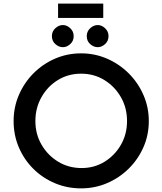

<svg xmlns="http://www.w3.org/2000/svg" viewBox="-20 -1030 895 1058"><path d="M55 -363Q55 -439 84 -506.5Q113 -574 164 -625.5Q215 -677 282.5 -706.5Q350 -736 427 -736Q503 -736 570.5 -706.5Q638 -677 689.5 -625.5Q741 -574 770.5 -506.5Q800 -439 800 -363Q800 -286 770.5 -219Q741 -152 689.5 -101Q638 -50 570.5 -21Q503 8 427 8Q350 8 282.5 -20.5Q215 -49 164 -99.5Q113 -150 84 -217.5Q55 -285 55 -363ZM175 -363Q175 -291 209 -232.5Q243 -174 300.5 -139Q358 -104 430 -104Q500 -104 556.5 -139Q613 -174 646.5 -232.5Q680 -291 680 -363Q680 -436 646 -495Q612 -554 555 -589Q498 -624 427 -624Q356 -624 299 -589Q242 -554 208.5 -494.5Q175 -435 175 -363ZM266 -831Q266 -857 285 -874.5Q304 -892 327 -892Q348 -892 367 -874.5Q386 -857 386 -831Q386 -804 367 -787Q348 -770 327 -770Q304 -770 285 -787Q266 -804 266 -831ZM458 -831Q458 -857 477 -874.5Q496 -892 519 -892Q540 -892 559 -874.5Q578 -857 578 -831Q578 -804 559 -787Q540 -770 519 -770Q496 -770 477 -787Q458 -804 458 -831ZM300 -1010H549V-931H300Z"/></svg>

Font: Synthetic SemiBold
Style: Regular
Weight: 600
Designer: Santiago Orozco
Foundry: Typemade
Version: Version 2.000; ttfautohint (v1.8.4.7-5d5b)